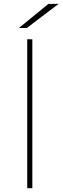

<svg xmlns="http://www.w3.org/2000/svg" viewBox="-20 -983 327 1003"><path d="M286.7 -963.3 120 -836.7H78.9L232.2 -962.2ZM148.9 -777.8V0H122.2V-777.8Z"/></svg>

Font: Paperlogy 1 Thin
Style: Regular
Weight: 250
Designer: redesigned by Lee Juim, glyphs from Gmarket Sans & Montserrat
Foundry: PT&
Version: Version 1.001